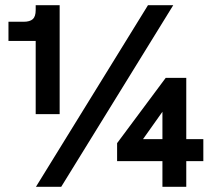

<svg xmlns="http://www.w3.org/2000/svg" viewBox="-20 -717 821 737"><path d="M117 -560H12.5V-633.5H71Q94.5 -633.5 105.8 -643.5Q117 -653.5 117 -678.5V-697H209V-279H117ZM548 -697H645L215 0H118ZM603.5 -98.5H429.5V-167.5L616 -418H695V-183H760.5V-98.5H695V0H603.5ZM603.5 -183V-288L529 -183Z"/></svg>

Font: HK Grotesk ExtraBold
Style: Regular
Weight: 800
Designer: Alfredo Marco Pradil
Foundry: Hanken Design Co.
Version: Version 3.001